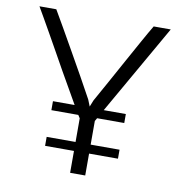

<svg xmlns="http://www.w3.org/2000/svg" viewBox="-80 -789 822 864"><g transform="rotate(10 331.0 -357.0)"><path d="M366 -249V-141H498V-100H366V0H297V-100H165V-141H297V-249L288 -263H165V-304H264Q247 -334 226 -370.5Q205 -407 182.5 -446.5Q160 -486 138 -526Q116 -566 95.5 -601.5Q75 -637 58.5 -666.5Q42 -696 31 -714H108Q126 -684 152 -638Q178 -592 207.5 -540.5Q237 -489 266.5 -436Q296 -383 320 -339L332 -309L344 -339Q369 -383 398 -436Q427 -489 455.5 -540.5Q484 -592 509.5 -638Q535 -684 553 -714H631L397 -304H498V-263H374Z"/></g></svg>

Font: Josefin Sans
Style: Regular
Weight: 400
Designer: Santiago Orozco
Foundry: Typemade
Version: Version 1.0